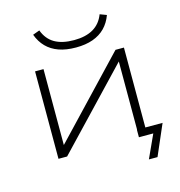

<svg xmlns="http://www.w3.org/2000/svg" viewBox="-119 -799 968 1033"><g transform="rotate(-15 365.5 -282.5)"><path d="M583 129 642 0H562V-42H705L631 129ZM114 0V-487H161V-60H157L562 -487H609V0H563V-426H567L162 0ZM361 -554Q306 -554 265.5 -568.5Q225 -583 197.5 -611Q170 -639 155 -680L193 -694Q212 -643 253.5 -619Q295 -595 361 -595Q426 -595 468 -619.5Q510 -644 529 -694L566 -680Q551 -639 523.5 -611Q496 -583 455.5 -568.5Q415 -554 361 -554Z"/></g></svg>

Font: Nunito Sans 10pt Expanded ExtraLight
Style: Regular
Weight: 250
Width: 7
Designer: Vernon Adams
Foundry: Vernon Adams
Version: Version 3.101;gftools[0.9.27]